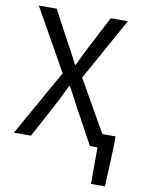

<svg xmlns="http://www.w3.org/2000/svg" viewBox="-92 -721 736 973"><g transform="rotate(10 275.5 -234.0)"><path d="M445.2 188V0H417.5V-70.7H525.7V-20.8L516.8 188ZM15.1 0 206.2 -339.1 27.6 -656.3H119.7L209.2 -488.4Q222.1 -466.4 233.8 -444.1Q245.4 -421.9 260.3 -393H264.3Q277.8 -421.9 288.4 -444.1Q299.1 -466.4 310.6 -488.4L397.9 -656.3H485.8L307.2 -334.8L498.4 0H406.2L310 -176.7Q297.4 -201.4 283.5 -226.8Q269.7 -252.1 253.9 -282.1H249.9Q236.1 -252.1 223.4 -226.8Q210.7 -201.4 197.8 -176.7L103 0Z"/></g></svg>

Font: Source Sans 3
Style: Regular
Weight: 200
Designer: Paul D. Hunt
Foundry: Adobe
Version: Version 3.046;hotconv 1.0.118;makeotfexe 2.5.65603